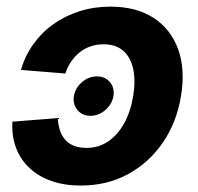

<svg xmlns="http://www.w3.org/2000/svg" viewBox="-20 -559 609 590"><path d="M257.8 -203.1Q232.9 -203.1 218 -220.9Q203.1 -238.8 207 -263.7Q211.4 -289.1 231.9 -306.6Q252.4 -324.2 277.8 -324.2Q303.2 -324.2 317.9 -306.6Q332.5 -289.1 328.6 -263.7Q324.2 -238.8 303.7 -220.9Q283.2 -203.1 257.8 -203.1ZM228.5 11.2Q177.7 11.2 137.7 -2.9Q97.7 -17.1 70.1 -43.2Q42.5 -69.3 29.1 -105.2Q15.6 -141.1 18.1 -185.1L157.7 -196.3Q158.7 -175.3 164.3 -158.2Q169.9 -141.1 180.7 -129.2Q191.4 -117.2 207.8 -110.8Q224.1 -104.5 245.6 -104.5Q283.2 -104.5 312.5 -124.5Q341.8 -144.5 361.6 -180.2Q381.3 -215.8 389.2 -263.7Q397 -311.5 389.2 -347.4Q381.3 -383.3 358.6 -403.1Q335.9 -422.9 298.3 -422.9Q276.9 -422.9 258.3 -416.5Q239.7 -410.2 224.9 -398.2Q210 -386.2 198.7 -369.9Q187.5 -353.5 180.7 -333L44.4 -344.2Q57.1 -388.2 82.8 -423.8Q108.4 -459.5 144.5 -485.1Q180.7 -510.7 225.1 -524.7Q269.5 -538.6 319.3 -538.6Q398.9 -538.6 452.1 -503.9Q505.4 -469.2 527.6 -407.2Q549.8 -345.2 536.1 -263.2Q522.5 -181.6 479.7 -119.9Q437 -58.1 372.6 -23.4Q308.1 11.2 228.5 11.2Z"/></svg>

Font: Inter 24pt
Style: Bold Italic
Weight: 700
Italic angle: -9.3988°
Version: Version 4.001;git-66647c0bb